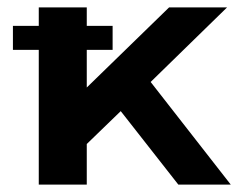

<svg xmlns="http://www.w3.org/2000/svg" viewBox="-20 -500 660 520"><path d="M15 -365V-430H85V-480H215V-430H285V-365H215V-263L438 -480H595L388 -278L605 0H463L307 -199L215 -110V0H85V-365Z"/></svg>

Font: Xolonium
Style: Regular
Weight: 400
Designer: Severin Meyer
Version: Version 4.2